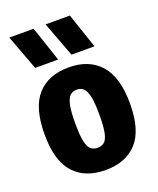

<svg xmlns="http://www.w3.org/2000/svg" viewBox="-150 -898 820 998"><g transform="rotate(-20 260.0 -399.0)"><path d="M260.5 10.5Q148 10.5 86 -57.5Q24 -125.5 24 -271Q24 -419.5 85.8 -488.2Q147.5 -557 260.5 -557Q372.5 -557 434.5 -487Q496.5 -417 496.5 -272.5Q496.5 -125.5 434.8 -57.5Q373 10.5 260.5 10.5ZM260.5 -112.5Q282 -112.5 297 -124.5Q312 -136.5 319.5 -170.5Q327 -204.5 327 -270.5Q327 -338.5 319 -373.5Q311 -408.5 296.2 -421.2Q281.5 -434 260.5 -434Q239.5 -434 224.5 -421.5Q209.5 -409 201.5 -374.2Q193.5 -339.5 193.5 -273Q193.5 -206 201 -171.5Q208.5 -137 223.5 -124.8Q238.5 -112.5 260.5 -112.5ZM297.5 -614 224.5 -808H359L424.5 -614ZM96.5 -614 24 -808H158.5L223.5 -614Z"/></g></svg>

Font: Encode Sans Condensed ExtraBold
Style: Regular
Weight: 800
Width: 3
Designer: Multiple Designers
Foundry: Impallari Type
Version: Version 3.000; ttfautohint (v1.8.3) -l 8 -r 50 -G 200 -x 14 